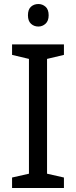

<svg xmlns="http://www.w3.org/2000/svg" viewBox="-20 -935 379 955"><path d="M298 0H40V-52L124 -71V-642L40 -662V-714H298V-662L214 -642V-71L298 -52ZM171 -915Q191 -915 206.5 -901.5Q222 -888 222 -859Q222 -831 206.5 -817Q191 -803 171 -803Q149 -803 134 -817Q119 -831 119 -859Q119 -888 134 -901.5Q149 -915 171 -915Z"/></svg>

Font: Noto Sans Hanifi Rohingya
Style: Regular
Weight: 400
Designer: Monotype Design Team and DaltonMaag
Foundry: Google LLC
Version: Version 2.101